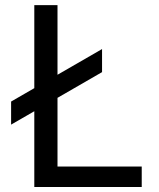

<svg xmlns="http://www.w3.org/2000/svg" viewBox="-20 -748 635 768"><path d="M117.2 0V-727.5H210V-82H546.9V0ZM24.4 -249.5V-341.8L388.2 -551.8V-459.5Z"/></svg>

Font: Inter-Regular
Style: Regular
Weight: 400
Designer: Rasmus Andersson
Foundry: rsms
Version: Version 4.000;git-a52131595